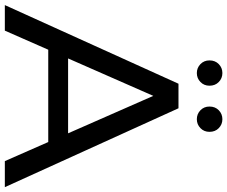

<svg xmlns="http://www.w3.org/2000/svg" viewBox="-92 -826 917 774"><g transform="rotate(90 366.0 -438.5)"><path d="M-1 0 316 -700H415L733 0H628L345 -644H385L102 0ZM134 -175 161 -255H555L584 -175ZM459 -774Q438 -774 423 -788.5Q408 -803 408 -825Q408 -848 423 -862.5Q438 -877 459 -877Q480 -877 495 -862.5Q510 -848 510 -825Q510 -803 495 -788.5Q480 -774 459 -774ZM273 -774Q252 -774 237 -788.5Q222 -803 222 -825Q222 -848 237 -862.5Q252 -877 273 -877Q294 -877 309 -862.5Q324 -848 324 -825Q324 -803 309 -788.5Q294 -774 273 -774Z"/></g></svg>

Font: MOST Montserrat Medium
Style: Regular
Weight: 500
Designer: Julieta Ulanovsky
Foundry: Julieta Ulanovsky
Version: Version 8.000;March 11, 2024;FontCreator 15.0.0.2926 64-bit